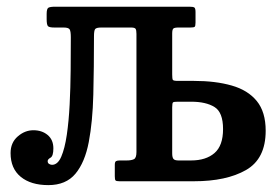

<svg xmlns="http://www.w3.org/2000/svg" viewBox="-20 -540 812 572"><path d="M11.5 -84Q11.5 -115 32.8 -133.5Q54 -152 79.5 -152Q105 -152 122 -137.8Q139 -123.5 139 -98Q139 -75 130.5 -70.2Q122 -65.5 122 -60Q122 -54 126.5 -51.5Q131 -49 135 -49Q152 -49 162.5 -73.2Q173 -97.5 179 -138.2Q185 -179 187.5 -228.8Q190 -278.5 190.5 -330.5Q191 -382.5 191 -428.5Q191 -446 187.8 -452Q184.5 -458 169.5 -458H142Q126.5 -458 122.8 -462.2Q119 -466.5 119 -483V-498.5Q119 -514 124.2 -517Q129.5 -520 144 -520H544.5Q555 -520 558.8 -517.8Q562.5 -515.5 562.5 -504V-473Q562.5 -462.5 560 -460.2Q557.5 -458 547 -458H512Q500 -458 496.5 -455Q493 -452 493 -440V-318.5Q493 -305.5 494.8 -302.2Q496.5 -299 510 -299H557.5Q622 -299 670.2 -285.2Q718.5 -271.5 745 -239Q771.5 -206.5 771.5 -150.5Q771.5 -67 713 -33.5Q654.5 0 557.5 0H336Q326.5 0 324.2 -2.5Q322 -5 322 -15V-49Q322 -58 325.8 -60Q329.5 -62 337.5 -62H358Q371.5 -62 379 -65.8Q386.5 -69.5 386.5 -87V-439Q386.5 -450 384 -454Q381.5 -458 370.5 -458H282Q266.5 -458 263.2 -453Q260 -448 260 -432Q260 -339 258 -258.2Q256 -177.5 244.5 -117Q233 -56.5 204.8 -22.5Q176.5 11.5 124 11.5Q72 11.5 41.8 -13.2Q11.5 -38 11.5 -84ZM549.5 -62Q593.5 -62 619 -84Q644.5 -106 644.5 -155.5Q644.5 -205.5 619 -221.2Q593.5 -237 549.5 -237H510Q498 -237 495.5 -235Q493 -233 493 -220V-83.5Q493 -71 496.8 -66.5Q500.5 -62 511.5 -62Z"/></svg>

Font: Besley* Narrow Medium
Style: Regular
Weight: 500
Width: 4
Designer: Owen Earl
Foundry: indestructible type*
Version: Version 3.000; ttfautohint (v1.8.3)